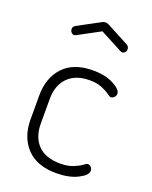

<svg xmlns="http://www.w3.org/2000/svg" viewBox="-134 -771 673 851"><g transform="rotate(20 203.0 -345.5)"><path d="M215 -655 111 -599Q110 -599 107 -597.5Q104 -596 103 -596Q95 -596 89 -602.5Q83 -609 83 -619Q83 -630 94 -636L198 -692Q206 -697 215 -697Q224 -697 232 -692L336 -637Q347 -631 347 -617Q347 -609 341.5 -603Q336 -597 328 -597Q326 -597 322 -599Q320 -600 319 -600ZM237 6Q145 6 97 -45Q49 -96 49 -179V-293Q49 -375 96.5 -426.5Q144 -478 237 -478Q294 -478 333 -457.5Q372 -437 372 -417Q372 -408 365 -400.5Q358 -393 349 -393Q344 -393 331.5 -402.5Q319 -412 295 -422Q271 -432 238 -432Q171 -432 134.5 -395Q98 -358 98 -293V-179Q98 -113 134 -76.5Q170 -40 239 -40Q274 -40 299 -50Q324 -60 337 -70Q350 -80 356 -80Q365 -80 371.5 -72.5Q378 -65 378 -56Q378 -35 337.5 -14.5Q297 6 237 6Z"/></g></svg>

Font: Dosis
Style: Light
Weight: 300
Designer: Edgar Tolentino, Pablo Impallari, Igino Marini
Foundry: Edgar Tolentino, Pablo Impallari, Igino Marini
Version: Version 1.007